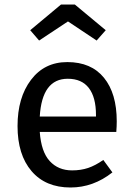

<svg xmlns="http://www.w3.org/2000/svg" viewBox="-20 -812 584 844"><path d="M278.8 -717.8 151.9 -633.8 112.8 -679.2 248 -792H309.1L444.8 -679.2L404.8 -633.8ZM493.2 -278.8Q493.2 -256.3 491.2 -231.9H154.8Q161.1 -144.5 198.7 -103.8Q236.3 -63 296.9 -63Q335.4 -63 367.4 -73.7Q399.4 -84.5 434.1 -108.9L474.1 -54.2Q390.1 12.2 290 12.2Q180.2 12.2 118.7 -59.8Q57.1 -131.8 57.1 -257.8Q57.1 -382.8 116.2 -460.9Q175.3 -539.1 275.9 -539.1Q380.9 -539.1 437 -470.2Q493.2 -401.4 493.2 -278.8ZM401.9 -299.8V-306.2Q401.9 -384.3 370.6 -425Q339.4 -465.8 277.8 -465.8Q164.6 -465.8 154.8 -299.8Z"/></svg>

Font: FiraGO
Style: Regular
Weight: 400
Designer: bBox Type
Foundry: bBox Type GmbH
Version: Version 1.001;PS 001.001;hotconv 1.0.88;makeotf.lib2.5.64775